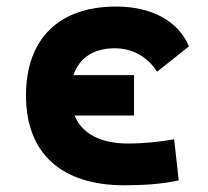

<svg xmlns="http://www.w3.org/2000/svg" viewBox="-20 -547 626 577"><path d="M353.5 9.8C406.7 9.8 464.4 6.8 517.1 -4.9L503.4 -128.4C459 -120.6 412.1 -115.7 365.2 -115.7C282.7 -115.7 227.1 -144.5 204.1 -199.7H382.8V-321.3H200.7C218.3 -373.5 261.7 -401.9 325.2 -401.9C377.9 -401.9 423.3 -376.5 452.1 -331.5L547.9 -407.7C515.6 -483.9 436 -527.3 329.1 -527.3C155.3 -527.3 58.1 -428.7 58.1 -259.8C58.1 -85.9 165 9.8 353.5 9.8Z"/></svg>

Font: CaskaydiaCove Nerd Font
Style: Bold
Weight: 700
Designer: Aaron Bell
Foundry: Saja Typeworks
Version: Version 2111.1;Nerd Fonts 2.3.0